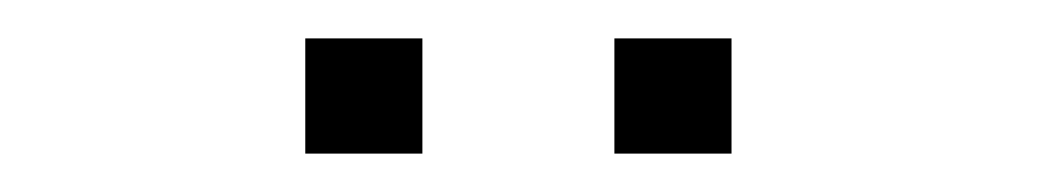

<svg xmlns="http://www.w3.org/2000/svg" viewBox="-20 -700 540 100"><path d="M300 -620V-680H361V-620ZM139 -620V-680H200V-620Z"/></svg>

Font: Mulish ExtraLight
Style: Regular
Weight: 200
Designer: Vernon Adams
Foundry: Vernon Adams
Version: Version 3.603